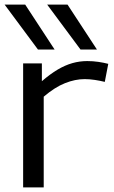

<svg xmlns="http://www.w3.org/2000/svg" viewBox="-27 -810 493 830"><path d="M154 -536V-459Q190 -490 222 -509Q254 -528 285.5 -537Q317 -546 350 -546Q375 -546 398.5 -542.5Q422 -539 441 -534L426 -456Q406 -461 383 -464.5Q360 -468 339 -468Q298 -468 254 -450.5Q210 -433 162 -392V0H73V-536ZM137 -596 -7 -790H82L209 -596ZM321 -596 177 -790H265L392 -596Z"/></svg>

Font: Georama SemiExpanded
Style: Regular
Weight: 400
Width: 6
Designer: Jean-Baptiste Levee
Foundry: Production Type
Version: Version 1.001